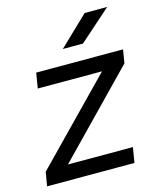

<svg xmlns="http://www.w3.org/2000/svg" viewBox="-107 -776 705 852"><g transform="rotate(-15 246.0 -350.0)"><path d="M14 -64.2 423.5 -484.2 475.8 -438.3 68.2 -19ZM14 -64.2 67.5 -69.8H416L404.5 0H3ZM87 -500H486L475.8 -438.3L421.5 -430H75.5ZM363.3 -700H466.7L320.8 -570.7H228.3Z"/></g></svg>

Font: Oak Sans Light Italic
Style: Regular
Weight: 400
Italic angle: -9.5°
Foundry: Erik Kennedy, Walven
Version: Version 1.000;Glyphs 3.1.2 (3151)